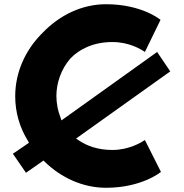

<svg xmlns="http://www.w3.org/2000/svg" viewBox="-20 -867 873 909"><path d="M340 -211 786 -529 724 -621 271 -297 267 -309C254 -341 247 -379 247 -413C247 -472 268 -538 313 -590C357 -636 425 -668 512 -668C590 -668 646 -635 666 -621C691 -671 715 -723 740 -773C740 -773 653 -847 482 -847C369 -847 263 -796 183 -713L175 -705C100 -628 52 -525 52 -411C52 -334 74 -261 113 -199L117 -191L41 -139L103 -49L186 -107L192 -101C270 -25 373 22 482 22C650 22 739 -51 742 -53L666 -204C648 -192 590 -157 512 -157C446 -157 393 -175 352 -203ZM267 -311Z"/></svg>

Font: Hussar Woodtype
Style: SeBd
Weight: 900
Foundry: Cannot Into Space Fonts
Version: Version 1.07